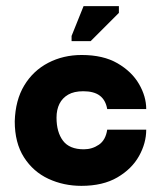

<svg xmlns="http://www.w3.org/2000/svg" viewBox="-20 -595 526 625"><path d="M245 10Q187 10 137.5 -13Q88 -36 58 -83Q28 -130 28 -200Q30 -269 59 -317Q88 -365 137 -390.5Q186 -416 246 -416Q316 -416 362.5 -389Q409 -362 432.5 -321.5Q456 -281 456 -240H329Q324 -269 305 -283.5Q286 -298 251 -298Q221 -298 202 -287Q183 -276 173.5 -257Q164 -238 164 -212Q164 -165 185 -137Q206 -109 253 -109Q280 -109 302 -124Q324 -139 329 -173H456Q456 -129 432.5 -87Q409 -45 362 -17.5Q315 10 245 10ZM275 -461H213V-478L252 -575H367V-553Z"/></svg>

Font: Darker Grotesque Black
Style: Regular
Weight: 900
Designer: Gabriel Lam
Foundry: TypeRant
Version: Version 1.000;gftools[0.9.28]